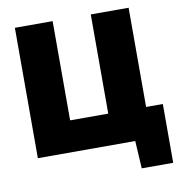

<svg xmlns="http://www.w3.org/2000/svg" viewBox="-92 -798 970 1034"><g transform="rotate(-10 393.0 -281.0)"><path d="M599.5 151 590.5 0H58V-713H264.5V-170.5H473V-713H680V-170.5H771.5V151Z"/></g></svg>

Font: Commissioner ExtraBold
Style: Regular
Weight: 800
Designer: Kostas Bartsokas
Foundry: Kostas Bartsokas
Version: Version 1.000; ttfautohint (v1.8.3)